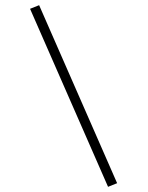

<svg xmlns="http://www.w3.org/2000/svg" viewBox="-20 -721 570 741"><path d="M432 -14 397 0 96 -687 131 -701Z"/></svg>

Font: TypoPRO Titillium Text
Style: 1 wt
Weight: 100
Designer: Accademia di Belle Arti di Urbino and others
Foundry: Accademia di Belle Arti di Urbino and others.
Version: Version 25.000